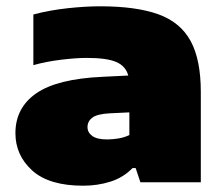

<svg xmlns="http://www.w3.org/2000/svg" viewBox="-20 -579 712 610"><path d="M244 11Q136 11 82.5 -37.2Q29 -85.5 29 -156Q29 -236.5 95.2 -282.5Q161.5 -328.5 306 -335L387.5 -339Q379.5 -369 349.5 -382Q319.5 -395 256 -395Q221 -395 173.8 -389.2Q126.5 -383.5 86 -372V-533Q137 -546.5 194.2 -552.8Q251.5 -559 298 -559Q412 -559 482.5 -533.8Q553 -508.5 585.5 -449Q618 -389.5 618 -287V0H426L411 -45H401Q372 -15 331.2 -2Q290.5 11 244 11ZM258 -175Q258 -158 273.2 -147Q288.5 -136 320 -136Q336.5 -136 355.5 -139Q374.5 -142 391 -150V-222L329 -219Q289.5 -217 273.8 -205.5Q258 -194 258 -175Z"/></svg>

Font: Encode Sans Expanded Black
Style: Regular
Weight: 900
Width: 7
Designer: Multiple Designers
Foundry: Impallari Type
Version: Version 3.000; ttfautohint (v1.8.3) -l 8 -r 50 -G 200 -x 14 